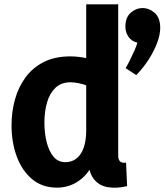

<svg xmlns="http://www.w3.org/2000/svg" viewBox="-20 -845 756 882"><path d="M606 -500 557 -532Q564 -543 575.5 -566Q587 -589 597.5 -612.5Q608 -636 611 -649Q583 -656 569.5 -677Q556 -698 556 -722Q556 -765 580.5 -786.5Q605 -808 634 -808Q666 -808 691 -785.5Q716 -763 716 -717Q716 -686 702 -648.5Q688 -611 663.5 -572.5Q639 -534 606 -500ZM523 -825V-130Q523 -112 531.5 -103.5Q540 -95 559 -98L564 10Q514 22 473.5 14.5Q433 7 409.5 -24.5Q386 -56 386 -116V-148H427Q405 -66 355.5 -24.5Q306 17 242 17Q174 17 127.5 -22Q81 -61 57 -126Q33 -191 33 -269Q33 -332 49 -389Q65 -446 98 -490.5Q131 -535 182 -560.5Q233 -586 303 -586Q341 -586 381 -577Q421 -568 473 -539L382 -451Q361 -459 340.5 -463Q320 -467 304 -467Q261 -467 234.5 -441.5Q208 -416 196 -374Q184 -332 184 -282Q184 -233 194.5 -191.5Q205 -150 226 -125Q247 -100 280 -100Q310 -100 331.5 -117Q353 -134 364.5 -166.5Q376 -199 376 -246V-825Z"/></svg>

Font: Yaldevi ExtraLight
Style: Regular
Weight: 200
Designer: Sol Matas, Rajitha Manaperi, Kosala Senevirathne
Foundry: Mooniak
Version: Version 1.100